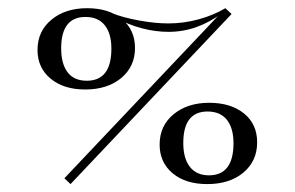

<svg xmlns="http://www.w3.org/2000/svg" viewBox="-20 -447 734 478"><path d="M155.6 11.3 140.3 -3.2 541.1 -426.6 556.5 -412.1ZM496 11.3Q441.9 11.3 409.7 -15.7Q377.4 -42.7 377.4 -87.1Q377.4 -133.9 412.1 -162.5Q446.8 -191.1 500.8 -191.1Q554.8 -191.1 587.5 -164.5Q620.2 -137.9 620.2 -92.7Q620.2 -46 585.9 -17.3Q551.6 11.3 496 11.3ZM500 -10.5Q561.3 -10.5 561.3 -90.3Q561.3 -128.2 544.8 -148.8Q528.2 -169.4 496.8 -169.4Q436.3 -169.4 436.3 -91.1Q436.3 -52.4 452.8 -31.5Q469.4 -10.5 500 -10.5ZM191.9 -224.2Q138.7 -224.2 106 -251.2Q73.4 -278.2 73.4 -322.6Q73.4 -369.4 108.1 -398Q142.7 -426.6 196.8 -426.6Q250.8 -426.6 283.5 -399.6Q316.1 -372.6 316.1 -327.4Q316.1 -281.5 281.9 -252.8Q247.6 -224.2 191.9 -224.2ZM196 -246Q257.3 -246 257.3 -325.8Q257.3 -363.7 240.7 -384.3Q224.2 -404.8 192.7 -404.8Q132.3 -404.8 132.3 -326.6Q132.3 -287.9 148.4 -266.9Q164.5 -246 196 -246ZM399.2 -367.7Q366.9 -367.7 333.1 -376.6Q299.2 -385.5 267.7 -403.2L258.1 -414.5Q286.3 -403.2 326.2 -396Q366.1 -388.7 399.2 -388.7Q437.1 -388.7 474.2 -398.8Q511.3 -408.9 541.1 -426.6L534.7 -415.3Q501.6 -391.1 468.5 -379.4Q435.5 -367.7 399.2 -367.7Z"/></svg>

Font: Playfair 12pt
Style: Regular
Weight: 400
Designer: Claus Eggers Sørensen
Foundry: Claus Eggers Sørensen
Version: Version 2.000;gftools[0.9.28]